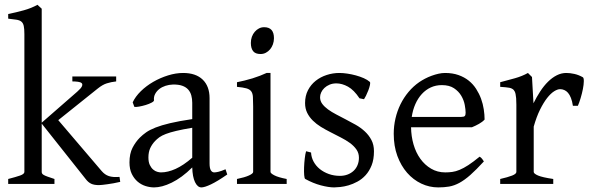

<svg xmlns="http://www.w3.org/2000/svg" viewBox="-20 -777 2502 811"><path d="M14.6 0V-21Q46.9 -29.3 64.9 -35.6Q83 -42 83 -50.8V-632.8Q83 -655.3 80.3 -667.5Q77.6 -679.7 70.1 -685.8Q62.5 -691.9 49.1 -693.8Q35.6 -695.8 14.6 -698.2V-717.8Q48.3 -724.6 80.8 -733.6Q113.3 -742.7 138.2 -756.8L156.2 -740.2V-258.8L306.6 -390.1Q322.8 -404.3 326.2 -412.8Q329.6 -421.4 325 -425.8Q320.3 -430.2 309.3 -431.6Q298.3 -433.1 285.6 -433.1V-454.1H470.7V-433.1Q449.2 -430.7 431.2 -425Q413.1 -419.4 392.6 -402.8L226.1 -269.5L409.7 -54.2Q416.5 -46.4 423.8 -41.3Q431.2 -36.1 439.9 -33.2Q448.7 -30.3 459.7 -29.5Q470.7 -28.8 484.9 -29.8L487.8 -8.8Q473.6 -5.4 459.7 -2.9Q445.8 -0.5 433.8 1.2Q421.9 2.9 412.4 3.9Q402.8 4.9 397.9 4.9Q377.4 4.9 365 -1Q352.5 -6.8 341.8 -21L156.2 -254.9V-50.8Q156.2 -46.9 158 -43.9Q159.7 -41 165 -37.8Q170.4 -34.7 181.2 -30.8Q191.9 -26.9 210 -21V0Z M659.7 -48.8Q689 -48.8 721.9 -63.7Q754.9 -78.6 792 -110.8V-237.3Q751 -230.5 724.4 -224.1Q697.8 -217.8 680.7 -211.2Q663.6 -204.6 653.3 -197.3Q643.1 -189.9 635.3 -181.6Q622.6 -168.5 614.7 -151.6Q606.9 -134.8 606.9 -111.8Q606.9 -92.3 612.8 -80.1Q618.7 -67.9 627 -60.8Q635.3 -53.7 644.3 -51.3Q653.3 -48.8 659.7 -48.8ZM939.9 -40Q898.4 -11.2 871.3 1.7Q844.2 14.6 830.6 14.6Q814.5 14.6 803.7 -7.8Q793 -30.3 792 -69.8Q770 -47.9 748 -31.7Q726.1 -15.6 705.1 -5.4Q684.1 4.9 665.3 9.8Q646.5 14.6 630.9 14.6Q613.3 14.6 594.7 8.8Q576.2 2.9 561.3 -9.8Q546.4 -22.5 536.6 -42.5Q526.9 -62.5 526.9 -90.8Q526.9 -127.9 539.8 -152.8Q552.7 -177.7 570.8 -195.8Q582.5 -207.5 597.4 -218Q612.3 -228.5 637 -238.3Q661.6 -248 698.7 -256.8Q735.8 -265.6 792 -273.9V-342.8Q792 -359.4 788.1 -373.8Q784.2 -388.2 774.9 -398.7Q765.6 -409.2 749.8 -414.8Q733.9 -420.4 710 -419.9Q694.3 -419.4 679.2 -414.6Q664.1 -409.7 652.8 -400.9Q641.6 -392.1 635.3 -380.1Q628.9 -368.2 630.4 -353.5Q630.9 -349.1 620.4 -343.5Q609.9 -337.9 595.5 -333.5Q581.1 -329.1 567.1 -326.7Q553.2 -324.2 547.4 -325.7L540.5 -344.7Q551.8 -369.1 574.7 -391.6Q597.7 -414.1 627.2 -431.2Q656.7 -448.2 689.7 -458.5Q722.7 -468.8 753.4 -468.8Q807.1 -468.8 836.2 -440.7Q865.2 -412.6 865.2 -362.3V-86.9Q865.2 -66.4 870.6 -57.6Q876 -48.8 884.8 -48.8Q891.6 -48.8 902.3 -51.3Q913.1 -53.7 932.6 -62Z M981 0V-21Q1014.2 -27.8 1031.7 -35.9Q1049.3 -43.9 1049.3 -50.8V-327.1Q1049.3 -352.1 1048.3 -367.4Q1047.4 -382.8 1041 -391.4Q1034.7 -399.9 1020.8 -403.8Q1006.8 -407.7 981 -410.2V-429.7Q996.1 -432.6 1012.9 -436.8Q1029.8 -440.9 1046.4 -446Q1063 -451.2 1078.1 -457Q1093.3 -462.9 1106 -468.8H1122.6V-50.8Q1122.6 -44.9 1138.9 -36.4Q1155.3 -27.8 1190.9 -21V0ZM1137.2 -615.7Q1137.2 -602.1 1132.8 -589.8Q1128.4 -577.6 1120.8 -568.6Q1113.3 -559.6 1103 -554.2Q1092.8 -548.8 1080.6 -548.8Q1058.6 -548.8 1049.1 -561Q1039.6 -573.2 1039.6 -595.7Q1039.6 -609.4 1043.9 -621.6Q1048.3 -633.8 1056.2 -642.8Q1064 -651.9 1074 -657Q1084 -662.1 1095.7 -662.1Q1137.2 -662.1 1137.2 -615.7Z M1559.6 -138.2Q1559.6 -103.5 1549.8 -78.9Q1540 -54.2 1524.4 -37.1Q1508.8 -20 1489.7 -9.8Q1470.7 0.5 1452.1 5.9Q1433.6 11.2 1417.2 12.9Q1400.9 14.6 1391.6 14.6Q1368.2 14.6 1335.2 5.9Q1302.2 -2.9 1269.5 -21Q1266.1 -22.5 1264.9 -36.9Q1263.7 -51.3 1264.4 -70.1Q1265.1 -88.9 1267.3 -107.9Q1269.5 -127 1272.9 -138.2L1293.9 -132.8Q1294.9 -112.3 1304.7 -94.2Q1314.5 -76.2 1330.8 -63Q1347.2 -49.8 1368.9 -42Q1390.6 -34.2 1416 -34.2Q1433.6 -34.2 1448.2 -39.8Q1462.9 -45.4 1473.6 -55.4Q1484.4 -65.4 1490.2 -79.6Q1496.1 -93.8 1496.1 -110.8Q1496.1 -130.4 1485.6 -145.5Q1475.1 -160.6 1458 -173.1Q1440.9 -185.5 1419.2 -196.5Q1397.5 -207.5 1375 -219.2Q1354.5 -229.5 1335.4 -241.2Q1316.4 -252.9 1301.5 -267.6Q1286.6 -282.2 1277.6 -300.3Q1268.6 -318.4 1268.6 -341.8Q1268.6 -372.1 1280.8 -395.8Q1293 -419.4 1313.2 -435.5Q1333.5 -451.7 1359.6 -460.2Q1385.7 -468.8 1413.6 -468.8Q1428.7 -468.8 1447 -466.1Q1465.3 -463.4 1483.2 -458.5Q1501 -453.6 1516.6 -446.8Q1532.2 -439.9 1542 -431.2Q1544.9 -428.2 1542.7 -418Q1540.5 -407.7 1535.9 -395.5Q1531.2 -383.3 1525.9 -372.6Q1520.5 -361.8 1517.6 -357.9L1498.5 -361.8Q1475.1 -397 1450 -410.9Q1424.8 -424.8 1400.9 -424.8Q1384.8 -424.8 1372.1 -419.4Q1359.4 -414.1 1350.3 -405.5Q1341.3 -397 1336.7 -386.7Q1332 -376.5 1332 -366.2Q1332 -350.6 1341.3 -338.1Q1350.6 -325.7 1365.7 -314.7Q1380.9 -303.7 1400.1 -293.7Q1419.4 -283.7 1439.9 -272.9Q1460.9 -262.2 1482.4 -250Q1503.9 -237.8 1521 -221.9Q1538.1 -206.1 1548.8 -185.8Q1559.6 -165.5 1559.6 -138.2Z M1846.2 -417.5Q1820.8 -417.5 1799.6 -407.7Q1778.3 -397.9 1762 -380.1Q1745.6 -362.3 1734.6 -337.6Q1723.6 -313 1719.2 -283.2H1928.2Q1939.5 -283.2 1943.1 -286.9Q1946.8 -290.5 1946.8 -300.8Q1946.8 -314 1943.1 -333.7Q1939.5 -353.5 1928.5 -372.3Q1917.5 -391.1 1897.7 -404.3Q1877.9 -417.5 1846.2 -417.5ZM2026.9 -272Q2018.1 -262.2 2003.4 -253.9Q1988.8 -245.6 1973.1 -239.3H1716.3Q1716.8 -201.2 1726.8 -166.7Q1736.8 -132.3 1755.6 -106.2Q1774.4 -80.1 1801 -64.5Q1827.6 -48.8 1860.8 -48.8Q1876 -48.8 1890.4 -50.8Q1904.8 -52.7 1921.4 -59.6Q1938 -66.4 1958.3 -79.6Q1978.5 -92.8 2005.9 -115.2Q2012.2 -111.8 2016.8 -105.5Q2021.5 -99.1 2023.9 -95.2Q1991.2 -59.6 1966.6 -37.8Q1941.9 -16.1 1920.2 -4.4Q1898.4 7.3 1877.2 11Q1856 14.6 1831.1 14.6Q1793.5 14.6 1759.5 -1.5Q1725.6 -17.6 1699.7 -47.1Q1673.8 -76.7 1658.4 -118.4Q1643.1 -160.2 1643.1 -211.9Q1643.1 -244.6 1650.4 -276.4Q1657.7 -308.1 1671.6 -336.4Q1685.5 -364.7 1705.6 -388.7Q1725.6 -412.6 1751 -430.2Q1761.7 -437.5 1775.1 -444.6Q1788.6 -451.7 1803.2 -457Q1817.9 -462.4 1832.3 -465.6Q1846.7 -468.8 1859.9 -468.8Q1891.6 -468.8 1916.5 -460Q1941.4 -451.2 1960 -436.3Q1978.5 -421.4 1991.2 -401.6Q2003.9 -381.8 2012 -359.9Q2020 -337.9 2023.4 -315.2Q2026.9 -292.5 2026.9 -272Z M2441.9 -450.7Q2446.3 -447.8 2446 -433.6Q2445.8 -419.4 2442.1 -400.9Q2438.5 -382.3 2432.6 -362.8Q2426.8 -343.3 2420.9 -330.1H2399.9Q2397 -349.6 2391.6 -363.3Q2386.2 -377 2379.2 -385Q2372.1 -393.1 2363.5 -396.7Q2355 -400.4 2345.7 -400.4Q2335 -400.4 2320.6 -391.4Q2306.2 -382.3 2291 -363Q2275.9 -343.8 2261 -313.7Q2246.1 -283.7 2234.4 -242.2V-50.8Q2234.4 -43.5 2252.7 -35.6Q2271 -27.8 2316.9 -21V0H2092.8V-21Q2125 -28.3 2143.1 -35.4Q2161.1 -42.5 2161.1 -50.8V-335Q2161.1 -351.1 2160.2 -362.1Q2159.2 -373 2157.7 -379.9Q2156.2 -386.7 2154.1 -390.6Q2151.9 -394.5 2149.9 -397Q2146.5 -400.4 2142.3 -402.6Q2138.2 -404.8 2131.6 -406.2Q2125 -407.7 2115.7 -408.4Q2106.4 -409.2 2092.8 -410.2V-429.7Q2124.5 -438 2155 -446.5Q2185.5 -455.1 2210 -468.8L2227.1 -451.7L2233.4 -340.8Q2246.6 -367.7 2262 -391.1Q2277.3 -414.6 2294.9 -431.9Q2312.5 -449.2 2331.8 -459Q2351.1 -468.8 2372.1 -468.8Q2387.7 -468.8 2405.8 -464.8Q2423.8 -460.9 2441.9 -450.7Z"/></svg>

Font: Noto Serif Devanagari
Style: Bold
Weight: 700
Designer: Monotype Design Team
Foundry: Monotype Imaging Inc.
Version: Version 1.01